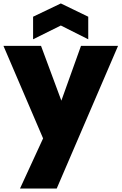

<svg xmlns="http://www.w3.org/2000/svg" viewBox="-25 -827 705 1114"><path d="M445 -561H660L304 267H91L225 -24L-5 -561H213L331 -243ZM487 -599 328 -679 167 -599V-730L328 -807L487 -730Z"/></svg>

Font: SVN-Poppins ExtraBold
Style: Regular
Weight: 800
Designer: Ninad Kale (Devanagari), Jonny Pinhorn (Latin)
Foundry: Indian Type Foundry
Version: Version 3.002 2017; ttfautohint (v1.8.3)